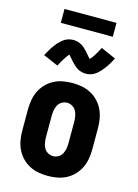

<svg xmlns="http://www.w3.org/2000/svg" viewBox="-135 -988 771 1070"><g transform="rotate(15 250.0 -453.5)"><path d="M250 8Q223 8 195.5 3Q168 -2 143.5 -15Q119 -28 100 -48Q81 -68 69 -93Q57 -118 52.5 -145.5Q48 -173 48 -200V-320Q48 -347 52.5 -374.5Q57 -402 69 -427Q81 -452 100 -472Q119 -492 143.5 -505Q168 -518 195.5 -523Q223 -528 250 -528Q277 -528 304.5 -523Q332 -518 356.5 -505Q381 -492 400 -472Q419 -452 431 -427Q443 -402 447.5 -374.5Q452 -347 452 -320V-200Q452 -173 447.5 -145.5Q443 -118 431 -93Q419 -68 400 -48Q381 -28 356.5 -15Q332 -2 304.5 3Q277 8 250 8ZM250 -106Q266 -106 280.5 -114.5Q295 -123 302.5 -137.5Q310 -152 312.5 -168Q315 -184 315 -200V-320Q315 -336 312.5 -352Q310 -368 302.5 -382.5Q295 -397 280.5 -405.5Q266 -414 250 -414Q234 -414 219.5 -405.5Q205 -397 197.5 -382.5Q190 -368 187.5 -352Q185 -336 185 -320V-200Q185 -184 187.5 -168Q190 -152 197.5 -137.5Q205 -123 219.5 -114.5Q234 -106 250 -106ZM307 -597Q301 -597 295 -598Q289 -599 283 -600.5Q277 -602 271.5 -604Q266 -606 260.5 -609Q255 -612 250.5 -615.5Q246 -619 241 -623.5Q236 -628 231.5 -632.5Q227 -637 223 -641Q219 -645 215.5 -649.5Q212 -654 207.5 -659Q203 -664 199 -668.5Q195 -673 193 -676Q186 -670 181 -663Q176 -656 170 -647Q164 -638 157.5 -626Q151 -614 143 -600L57 -637Q64 -650 70.5 -662Q77 -674 84 -684Q91 -694 97.5 -703Q104 -712 110.5 -719Q117 -726 126.5 -734.5Q136 -743 146.5 -749Q157 -755 169 -758Q181 -761 193 -761Q205 -761 217 -758Q229 -755 239.5 -749Q250 -743 259.5 -734.5Q269 -726 276.5 -717.5Q284 -709 292 -699.5Q300 -690 307 -682Q314 -688 319 -695Q324 -702 330 -711Q336 -720 342.5 -732Q349 -744 357 -759L443 -721Q436 -708 429.5 -696Q423 -684 416 -674Q409 -664 402.5 -655.5Q396 -647 389.5 -639.5Q383 -632 373.5 -623.5Q364 -615 353.5 -609Q343 -603 331 -600Q319 -597 307 -597ZM100 -835V-915H400V-835Z"/></g></svg>

Font: Iosevka Curly Heavy
Style: Regular
Weight: 900
Monospace: yes
Designer: Belleve Invis
Foundry: Belleve Invis
Version: Version 22.1.2; ttfautohint (v1.8.4)